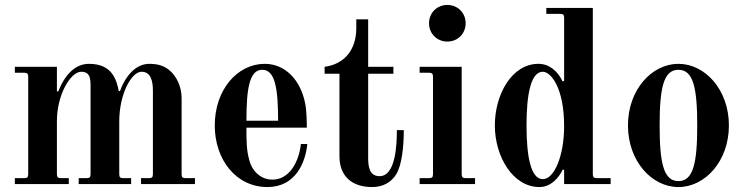

<svg xmlns="http://www.w3.org/2000/svg" viewBox="-20 -744 3014 776"><path d="M40 0H258V-24H226C214 -24 210 -28 210 -40V-254C210 -363 266 -454 308 -454C344 -454 346 -427 346 -395V-40C346 -28 342 -24 330 -24H298V0H510V-24H478C466 -24 462 -28 462 -40V-254C462 -363 511 -454 552 -454C589 -454 598 -418 598 -377V-40C598 -28 594 -24 582 -24H550V0H768V-24H730C718 -24 714 -28 714 -40V-348C714 -392 694 -439 660 -464C639 -479 617 -486 583 -486C532 -486 489 -442 465 -376H460C451 -422 433 -486 340 -486C284 -486 243 -443 215 -374L210 -375V-474H40V-450H78C90 -450 94 -446 94 -434V-40C94 -28 90 -24 78 -24H40Z M848 -237C848 -100 933 12 1061 12C1175 12 1215 -88 1222 -162H1196C1189 -94 1152 -18 1081 -18C1036 -18 999 -50 987 -99C976 -138 976 -177 976 -228H1220C1220 -240 1220 -296 1213 -328C1194 -422 1132 -486 1050 -486C939 -486 848 -381 848 -237ZM976 -256C976 -386 988 -462 1040 -462C1092 -462 1104 -386 1104 -256Z M1292 -446H1352V-112C1352 -34 1400 12 1484 12C1528 12 1561 -7 1581 -39C1604 -76 1612 -150 1612 -218H1584C1584 -158 1579 -32 1514 -32C1473 -32 1468 -71 1468 -105V-446H1570V-474H1468V-666H1420V-630C1420 -540 1369 -484 1292 -474Z M1714 -650C1714 -608 1746 -576 1788 -576C1830 -576 1862 -608 1862 -650C1862 -692 1830 -724 1788 -724C1746 -724 1714 -692 1714 -650ZM1676 0H1900V-24H1862C1850 -24 1846 -28 1846 -40V-474H1676V-450H1714C1726 -450 1730 -446 1730 -434V-40C1730 -28 1726 -24 1714 -24H1676Z M2108 -237C2108 -365 2126 -454 2174 -454C2206 -454 2260 -390 2260 -234C2260 -114 2220 -20 2174 -20C2126 -20 2108 -109 2108 -237ZM1980 -237C1980 -111 2053 12 2160 12C2207 12 2239 -26 2254 -58H2260V0H2448V-24H2392C2380 -24 2376 -28 2376 -40V-712H2188V-688H2244C2256 -688 2260 -684 2260 -672V-417L2254 -415C2234 -456 2201 -486 2156 -486C2049 -486 1980 -363 1980 -237Z M2646 -237C2646 -389 2662 -462 2722 -462C2782 -462 2798 -389 2798 -237C2798 -85 2782 -12 2722 -12C2662 -12 2646 -85 2646 -237ZM2518 -237C2518 -93 2614 12 2722 12C2830 12 2926 -93 2926 -237C2926 -381 2830 -486 2722 -486C2614 -486 2518 -381 2518 -237Z"/></svg>

Font: Old Standard
Style: Bold
Weight: 700
Designer: Alexey Kryukov <alexios@thessalonica.org.ru>
Version: Version 2.0.2